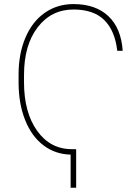

<svg xmlns="http://www.w3.org/2000/svg" viewBox="-20 -741 656 933"><path d="M350.1 171.4H323.2V10.3Q249 8.8 191.7 -34.4Q134.3 -77.6 102.5 -156.7Q70.8 -235.8 70.3 -337.4V-379.4Q70.3 -479.5 103.5 -557.9Q136.7 -636.2 197.5 -678.7Q258.3 -721.2 337.4 -721.2Q444.3 -721.2 506.6 -662.6Q568.8 -604 576.2 -494.1H549.8Q538.6 -592.3 486.6 -643.6Q434.6 -694.8 337.4 -694.8Q229.5 -694.8 163.1 -608.4Q96.7 -522 96.7 -376.5V-341.3Q96.7 -194.8 160.4 -105.5Q224.1 -16.1 329.6 -16.1H350.1Z"/></svg>

Font: Roboto Thin
Style: Regular
Weight: 250
Designer: Google
Version: Version 2.134; 2016